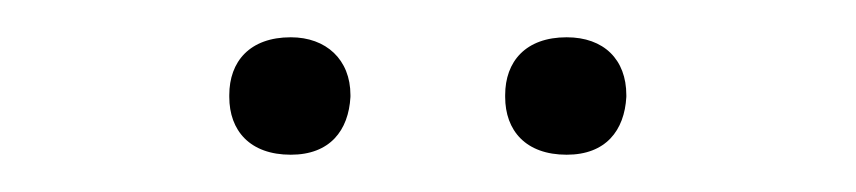

<svg xmlns="http://www.w3.org/2000/svg" viewBox="-20 -666 459 103"><path d="M103 -615V-614C103 -596 114 -583 136 -583C157 -583 167 -596 168 -614V-615C168 -634 155 -646 136 -646C114 -646 103 -633 103 -615ZM251 -614C251 -596 262 -583 284 -583C305 -583 315 -596 316 -614V-615C316 -634 304 -646 284 -646C262 -646 251 -633 251 -615Z"/></svg>

Font: LT Wave Alt Thin
Style: Regular
Weight: 100
Designer: Daniel Lyons
Version: Version 2.5 (Glyphs App)